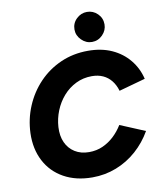

<svg xmlns="http://www.w3.org/2000/svg" viewBox="-100 -1015 946 1108"><g transform="rotate(-10 373.5 -461.0)"><path d="M352 12Q256 12 185 -27.5Q114 -67 77 -138Q40 -209 43 -301Q46 -384 77.5 -458.5Q109 -533 163.5 -590Q218 -647 291.5 -679.5Q365 -712 452 -712Q531 -712 591.5 -684.5Q652 -657 692 -608Q732 -559 747 -496L592 -453Q582 -488 562 -513Q542 -538 513.5 -551Q485 -564 448 -564Q398 -564 355 -543Q312 -522 280 -485.5Q248 -449 229.5 -403Q211 -357 208 -308Q205 -256 222.5 -217.5Q240 -179 275 -157Q310 -135 358 -135Q402 -135 438.5 -151.5Q475 -168 504.5 -195.5Q534 -223 556 -259L702 -198Q666 -135 612.5 -87.5Q559 -40 492.5 -14Q426 12 352 12ZM485 -758Q450 -758 423.5 -784.5Q397 -811 397 -846Q397 -883 423.5 -908.5Q450 -934 485 -934Q521 -934 547 -908.5Q573 -883 573 -846Q573 -811 547 -784.5Q521 -758 485 -758Z"/></g></svg>

Font: Figtree ExtraBold
Style: Italic
Weight: 800
Italic angle: -9.5°
Foundry: Erik Kennedy
Version: Version 2.001;gftools[0.9.30]